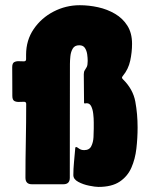

<svg xmlns="http://www.w3.org/2000/svg" viewBox="-20 -714 584 744"><path d="M81.1 -484.4V-502Q81.1 -558.1 110.6 -601.3Q140.1 -644.5 187.7 -669.2Q235.4 -693.8 289.1 -693.8Q324.2 -693.8 359.9 -686Q395.5 -678.2 425.5 -660.6Q455.6 -643.1 473.6 -614.5Q491.7 -585.9 491.7 -544.4Q491.7 -511.7 484.6 -478.8Q477.5 -445.8 456.1 -419.9Q452.6 -415.5 452.6 -413.1Q452.6 -410.6 456.5 -406.7Q495.6 -368.2 504.4 -320.1Q513.2 -272 513.2 -220.2Q513.2 -179.2 508.5 -138.4Q503.9 -97.7 489 -64Q474.1 -30.3 443.6 -10Q413.1 10.3 361.3 10.3Q349.1 10.3 325.7 5.6Q302.2 1 283.2 -9.3Q264.2 -19.5 264.2 -35.6Q264.2 -59.6 266.6 -84.2Q269 -108.9 271 -132.8Q271 -133.8 271.5 -139.2Q272 -144.5 274.9 -144.5Q277.8 -144.5 285.9 -138.4Q293.9 -132.3 306.2 -132.3Q326.2 -132.3 333.7 -147.5Q341.3 -162.6 342.3 -182.4Q343.3 -202.1 343.3 -215.8Q343.3 -223.6 343.3 -239.7Q343.3 -255.9 341.3 -272.9Q339.4 -290 333.5 -302Q327.6 -314 315.9 -314Q314 -314 309.8 -313.2Q305.7 -312.5 305.7 -315.9L304.7 -426.3Q304.7 -436.5 308.6 -441.9Q312.5 -447.3 316.2 -454.6Q319.8 -461.9 319.8 -478Q319.8 -489.3 317.9 -503.4Q315.9 -517.6 309.1 -528.1Q302.2 -538.6 287.1 -538.6Q269.5 -538.6 262 -525.9Q254.4 -513.2 252.7 -496.1Q251 -479 251 -465.8Q251 -355.5 250.7 -245.4Q250.5 -135.3 250.5 -24.9Q250.5 0 225.6 0H103.5Q78.6 0 78.6 -25.4Q78.6 -96.7 80.1 -168.5Q81.5 -240.2 81.5 -311.5Q81.5 -319.3 73.5 -319.6Q65.4 -319.8 54.7 -319.1Q43.9 -318.4 35.9 -322.5Q27.8 -326.7 27.8 -342.3Q27.8 -370.1 27.6 -397.9Q27.3 -425.8 27.3 -453.6Q27.3 -469.2 35.4 -473.4Q43.5 -477.5 54.2 -476.8Q64.9 -476.1 73 -476.3Q81.1 -476.6 81.1 -484.4Z"/></svg>

Font: Belanosima SemiBold
Style: Regular
Weight: 600
Designer: The DocRepair Project, Santiago Orozco
Foundry: Google
Version: Version 2.000